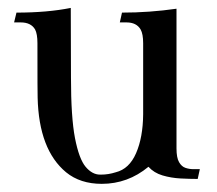

<svg xmlns="http://www.w3.org/2000/svg" viewBox="-20 -445 541 478"><path d="M233.4 12.7Q179.7 12.7 144.5 -16.1Q76.7 -72.3 73.7 -202.1Q73.2 -207 73.2 -337.4Q73.2 -360.4 67.4 -371.6Q57.1 -389.2 31.7 -389.2H15.1L21 -413.6Q98.1 -413.6 156.2 -425.3L156.7 -252Q156.7 -152.8 166.7 -101.1Q176.8 -49.3 193.1 -29.8Q209.5 -10.3 229 -10.3H231.9Q250 -10.3 268.1 -16.1Q301.8 -24.4 318.8 -63.7Q335.9 -103 336.4 -160.6V-337.4Q336.4 -360.4 330.1 -371.6Q319.8 -389.2 294.9 -389.2H278.3L283.7 -413.6Q352.1 -413.6 419.4 -423.3V-75.7Q419.4 -52.2 425.8 -41.3Q432.1 -30.3 441.7 -27.1Q451.2 -23.9 460.9 -23.9H477.5L472.2 0.5Q453.1 0.5 429.4 -0.7Q405.8 -2 384.5 -8.3Q363.3 -14.6 349.6 -29.8Q298.3 12.7 233.4 12.7Z"/></svg>

Font: Quaaykop
Style: Regular
Weight: 400
Designer: Tup Wanders
Foundry: Free font, DO NOT SELL
Version: Version 1.00;July 31, 2023;FontCreator 11.5.0.2430 64-bit